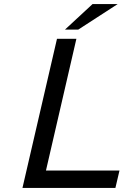

<svg xmlns="http://www.w3.org/2000/svg" viewBox="-20 -920 615 940"><path d="M433 -900H556L363 -775H298ZM90 0 259 -730H354L205 -85H565L545 0H185Z"/></svg>

Font: Miedinger
Style: Italic
Weight: 400
Italic angle: -13°
Version: Version 001.000